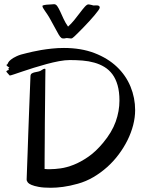

<svg xmlns="http://www.w3.org/2000/svg" viewBox="-20 -907 694 908"><path d="M194.8 -579.1Q194.8 -578.6 194.6 -564Q194.3 -549.3 194.1 -524.9Q193.8 -500.5 193.6 -468.3Q193.4 -436 192.9 -400.1Q192.4 -364.3 192.1 -326.7Q191.9 -289.1 191.7 -254.2Q191.4 -219.2 191.2 -189Q190.9 -158.7 190.9 -137.2V-107.9Q197.8 -106.9 204.3 -106.9Q210.9 -106.9 217.8 -106.9Q238.3 -106.9 266.8 -110.8Q295.4 -114.7 328.4 -127.7Q361.3 -140.6 397.2 -165.3Q433.1 -189.9 467.8 -231.9Q509.3 -281.7 527.1 -331.5Q544.9 -381.3 544.9 -431.2Q544.9 -473.1 536.1 -503.9Q527.3 -534.7 511.5 -555.9Q495.6 -577.1 473.9 -590.3Q452.1 -603.5 426 -610.8Q399.9 -618.2 370.4 -620.6Q340.8 -623 310.1 -623Q288.1 -623 259.3 -617.7Q230.5 -612.3 200 -604Q169.4 -595.7 139.6 -586.4Q109.9 -577.1 85.7 -568.8Q61.5 -560.5 45.4 -555.2Q29.3 -549.8 25.9 -549.8Q21 -554.7 17.6 -559.1Q14.6 -562.5 12.2 -565.4Q9.8 -568.4 9.8 -568.8Q9.8 -569.8 11.2 -571.3Q12.2 -572.3 14.6 -573.7Q17.1 -575.2 22 -576.2Q20.5 -579.1 20.3 -580.1Q20 -581.1 20 -582Q20 -583.5 20.5 -585Q21 -586.4 24.9 -587.9Q17.6 -591.3 14.6 -594Q11.7 -596.7 11 -598.1Q10.3 -599.6 10.7 -600.1Q11.2 -600.6 11.2 -600.1Q11.2 -601.6 13.2 -602.1Q15.1 -602.5 16.1 -605Q16.1 -605.5 19 -611.3Q22 -617.2 31.5 -625Q41 -632.8 58.6 -641.1Q76.2 -649.4 106 -655.8Q116.2 -658.2 133.8 -662.4Q151.4 -666.5 174.6 -670.4Q197.8 -674.3 225.1 -677.2Q252.4 -680.2 282.2 -680.2Q363.8 -680.2 426.8 -656Q489.7 -631.8 532.5 -591.3Q575.2 -550.8 597.2 -497.6Q619.1 -444.3 619.1 -386.2Q619.1 -352.1 609.9 -315.9Q600.6 -279.8 583.3 -244.6Q565.9 -209.5 541.5 -176.8Q517.1 -144 486.8 -116.9Q456.5 -89.8 421.6 -69.3Q386.7 -48.8 348.1 -38.1Q309.6 -27.3 278.1 -23.2Q246.6 -19 220.2 -19Q185.1 -19 163.1 -23.2Q141.1 -27.3 129.2 -32.5Q117.2 -37.6 113 -42.5Q108.9 -47.4 108.9 -48.8Q106 -51.8 106 -58.1Q106.4 -69.8 108.4 -125.5Q109.4 -148.9 110.6 -184.6Q111.8 -220.2 113.5 -270.8Q115.2 -321.3 117.9 -389.2Q120.6 -457 124 -544.9Q124 -555.2 129.6 -559.1Q135.3 -563 143.6 -564.9Q151.9 -566.9 161.4 -568.6Q170.9 -570.3 178.2 -576.2Q181.2 -578.6 184.8 -580.3Q188.5 -582 190.9 -582Q194.8 -582 194.8 -579.1ZM333 -735.8Q329.1 -732.9 325 -729Q320.8 -725.1 316.9 -725.1Q315.9 -725.1 312.7 -725.3Q309.6 -725.6 305.9 -726.1Q302.2 -726.6 299.1 -726.8Q295.9 -727.1 294.9 -727.1Q293.5 -727.1 289.3 -726.1Q285.2 -725.1 283.7 -725.1Q282.7 -725.1 277.6 -725.3Q272.5 -725.6 271 -727.1Q266.6 -731 264.2 -733.6Q261.7 -736.3 257.3 -743.9Q252.9 -751.5 244.4 -767.3Q235.8 -783.2 218.8 -814Q210.9 -828.6 203.9 -838.9Q196.8 -849.1 191.7 -856.7Q186.5 -864.3 183.6 -869.4Q180.7 -874.5 180.7 -878.9Q180.7 -880.4 183.8 -881.6Q187 -882.8 191.4 -883.5Q195.8 -884.3 200.4 -884.8Q205.1 -885.3 208 -885.3Q216.3 -885.3 222.7 -886.2Q229 -887.2 235.8 -887.2Q244.6 -887.2 251.2 -877.4Q257.8 -867.7 264.9 -852.3Q272 -836.9 280.5 -818.1Q289.1 -799.3 301.8 -781.2Q316.9 -794.4 331.3 -812.3Q345.7 -830.1 358.2 -846.7Q370.6 -863.3 380.9 -874.8Q391.1 -886.2 397.9 -886.2Q399.4 -886.2 402.3 -885.7Q405.3 -885.3 408.7 -884.5Q412.1 -883.8 415 -883.1Q418 -882.3 418.9 -881.8Q421.9 -880.9 427.2 -881.3Q432.6 -881.8 438.2 -881.6Q443.8 -881.3 447.8 -879.2Q451.7 -877 451.7 -871.1Q451.7 -867.2 444.8 -857.4Q438 -847.7 427.2 -835Q416.5 -822.3 403.1 -807.6Q389.6 -793 376.5 -779.3Q363.3 -765.6 351.8 -754.2Q340.3 -742.7 333 -735.8Z"/></svg>

Font: Oregano
Style: Regular
Weight: 400
Version: Version 1.000